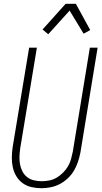

<svg xmlns="http://www.w3.org/2000/svg" viewBox="-20 -987 540 1015"><path d="M199 8Q172 8 146 2Q120 -4 99.5 -19Q79 -34 66 -56Q53 -78 47.5 -103.5Q42 -129 42.5 -156Q43 -183 47 -210L134 -735H175L87 -204Q84 -183 83 -161.5Q82 -140 85.5 -120Q89 -100 98 -82Q107 -64 122.5 -51.5Q138 -39 158.5 -34Q179 -29 200 -29Q220 -29 240.5 -33Q261 -37 279 -47.5Q297 -58 313 -74Q329 -90 339.5 -108Q350 -126 355.5 -146Q361 -166 365 -186L455 -735H496L405 -180Q400 -155 392 -131Q384 -107 371 -85Q358 -63 338.5 -44.5Q319 -26 296 -14Q273 -2 248 3Q223 8 199 8ZM235 -806 205 -831 327 -967H381L457 -828L422 -809L348 -931Z"/></svg>

Font: Iosevka SS18 Extralight
Style: Italic
Weight: 200
Italic angle: -9°
Monospace: yes
Designer: Belleve Invis
Foundry: Belleve Invis
Version: Version 25.1.1; ttfautohint (v1.8.4)